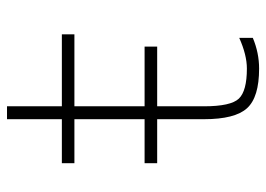

<svg xmlns="http://www.w3.org/2000/svg" viewBox="-124 -609 745 537"><g transform="rotate(-90 248.5 -340.5)"><path d="M60.5 -273.4V-308.6H183.6V-504.9H60.5V-540H183.6V-693.4H219.7V-540H420.9V-504.9H219.7V-308.6H386.7V-273.4H219.7V-142.6Q219.7 -67.4 241.2 -44.9Q262.7 -22.5 325.2 -22.5Q363.3 -22.5 411.1 -43.9V-5.9Q369.1 11.7 325.2 11.7Q245.1 11.7 214.4 -22Q183.6 -55.7 183.6 -142.6V-273.4Z"/></g></svg>

Font: Gen Shin Gothic ExtraLight
Style: Regular
Weight: 100
Designer: [Source Han Sans]
Ryoko NISHIZUKA  (kana & ideographs); Paul D. Hunt (Latin, Greek & Cyrillic); Wenlong ZHANG  (bopomofo
Version: Version 1.002.20150607